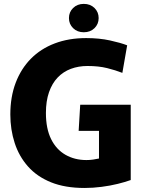

<svg xmlns="http://www.w3.org/2000/svg" viewBox="-20 -931 725 963"><path d="M404.2 11.8Q306.2 11.8 235.8 -16.7Q165.3 -45.3 120.3 -96.2Q75.3 -147 53.6 -214Q31.8 -281 31.8 -356.8Q31.8 -444.8 58.5 -515.4Q85.2 -586 134.7 -636.3Q184.3 -686.7 254.6 -713.3Q324.8 -740 412.2 -740Q477.7 -740 531.7 -728.2Q585.7 -716.3 617.8 -703.7L593.7 -565.5Q559.3 -579 517 -589.5Q474.7 -600 418.8 -600Q373.8 -600 335.4 -585.7Q297 -571.3 269.2 -542.2Q241.3 -513 225.8 -468.5Q210.3 -424 210.3 -364.3Q210.3 -286.2 236.1 -233.8Q261.8 -181.5 308.1 -154.8Q354.3 -128.2 413.7 -128.2Q430.3 -128.2 447.3 -130.7Q464.3 -133.3 476.5 -136V-351.3L546.7 -274.5H374.5L382.3 -405.8H635.7V-28Q608.8 -18.2 570.7 -8.8Q532.7 0.7 489.3 6.2Q446 11.8 404.2 11.8ZM400.3 -769.2Q367.7 -769.2 346.8 -789.7Q325.8 -810.2 325.8 -840.3Q325.8 -870.5 346.8 -891Q367.7 -911.5 400.3 -911.5Q433 -911.5 453.9 -891Q474.8 -870.5 474.8 -840.3Q474.8 -810.2 453.9 -789.7Q433 -769.2 400.3 -769.2Z"/></svg>

Font: Murecho Thin
Style: Regular
Weight: 100
Designer: Neil Summerour
Foundry: Positype
Version: Version 1.010